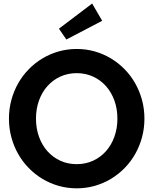

<svg xmlns="http://www.w3.org/2000/svg" viewBox="-20 -1037 856 1072"><path d="M408.2 14.5Q355.9 14.5 307.3 0.7Q258.6 -13.2 216.8 -38.4Q175 -63.6 140.5 -98.9Q105.9 -134.1 81.4 -177.5Q56.8 -220.9 43.4 -270.7Q30 -320.5 30 -374.5Q30 -428.6 43.4 -478.4Q56.8 -528.2 81.4 -571.6Q105.9 -615 140.5 -650.2Q175 -685.5 216.8 -710.7Q258.6 -735.9 307.3 -749.8Q355.9 -763.6 408.2 -763.6Q460.9 -763.6 509.3 -749.8Q557.7 -735.9 599.5 -710.7Q641.4 -685.5 675.9 -650.2Q710.5 -615 735 -571.6Q759.5 -528.2 773 -478.4Q786.4 -428.6 786.4 -374.5Q786.4 -320.5 773 -270.7Q759.5 -220.9 735 -177.5Q710.5 -134.1 675.9 -98.9Q641.4 -63.6 599.5 -38.4Q557.7 -13.2 509.1 0.7Q460.5 14.5 408.2 14.5ZM408.2 -120.5Q457.7 -120.5 499.3 -139.5Q540.9 -158.6 571.1 -192.3Q601.4 -225.9 618.4 -272.7Q635.5 -319.5 635.5 -374.5Q635.5 -430 618.4 -476.6Q601.4 -523.2 571.1 -556.8Q540.9 -590.5 499.3 -609.5Q457.7 -628.6 408.2 -628.6Q358.6 -628.6 317 -609.5Q275.5 -590.5 245.2 -556.8Q215 -523.2 198 -476.6Q180.9 -430 180.9 -374.5Q180.9 -319.5 198 -272.7Q215 -225.9 245.2 -192.3Q275.5 -158.6 317 -139.5Q358.6 -120.5 408.2 -120.5ZM494.5 -1017.3 550.5 -920.9 350.5 -816.4 309.1 -876.8Z"/></svg>

Font: Spartan
Style: Bold
Weight: 700
Designer: Matt Bailey, Mirko Velimirovic
Foundry: Matt Bailey
Version: Version 1.005